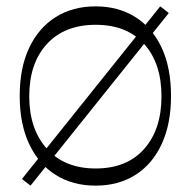

<svg xmlns="http://www.w3.org/2000/svg" viewBox="-20 -576 600 604"><path d="M49 -13 484 -556 511 -535 76 8ZM281 8Q209 8 155.5 -25.5Q102 -59 72 -122.5Q42 -186 42 -274Q42 -363 72 -426Q102 -489 155.5 -522.5Q209 -556 281 -556Q352 -556 405.5 -522.5Q459 -489 488.5 -426Q518 -363 518 -274Q518 -186 488.5 -122.5Q459 -59 405.5 -25.5Q352 8 281 8ZM281 -46Q379 -46 433.5 -107.5Q488 -169 488 -273Q488 -377 433.5 -437.5Q379 -498 281 -498Q183 -498 127.5 -437.5Q72 -377 72 -273Q72 -170 127.5 -108Q183 -46 281 -46Z"/></svg>

Font: Savate ExtraLight
Style: Regular
Weight: 200
Designer: Max Esnée
Foundry: Plomb Type
Version: Version 2.000